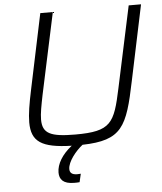

<svg xmlns="http://www.w3.org/2000/svg" viewBox="-59 -739 837 991"><g transform="rotate(-5 359.5 -244.0)"><path d="M709 -688H645L555 -267C517 -88 498 -48 313 -48C184 -48 143 -68 143 -140C143 -172 151 -212 162 -267L252 -688H187L105 -298C90 -227 81 -173 81 -131C81 -31 133 4 289 8C238 48 209 96 209 140C209 175 228 200 285 200C295 200 303 200 313 199L323 156C314 157 309 157 305 157C276 157 266 145 266 127C266 89 309 36 345 8C550 3 579 -64 627 -298Z"/></g></svg>

Font: Saira UNSAM Light Italic
Style: Regular
Weight: 300
Italic angle: -12°
Designer: Hector Gatti with collaboration of the Omnibus-Type team
Foundry: Omnibus-Type
Version: Version 0.072;PS 000.072;hotconv 1.0.88;makeotf.lib2.5.64775